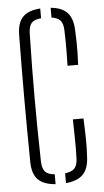

<svg xmlns="http://www.w3.org/2000/svg" viewBox="-56 -840 476 882"><g transform="rotate(-5 181.5 -399.0)"><path d="M164 6Q110 2 84 -23.8Q58 -49.5 57 -104.5Q56 -186 55.5 -258.2Q55 -330.5 55 -399.5Q55 -468.5 55.5 -540.8Q56 -613 57 -693.5Q58 -748.5 84 -774.5Q110 -800.5 164 -804V-759Q133 -756.5 120 -742.2Q107 -728 106 -694.5Q104 -605.5 103.2 -534.8Q102.5 -464 102.5 -399.2Q102.5 -334.5 103.2 -264Q104 -193.5 106 -104Q107 -71 120 -56.5Q133 -42 164 -39.5ZM212 5.5V-40Q243 -43.5 256 -58Q269 -72.5 270 -104Q271 -127 271 -151.2Q271 -175.5 270.5 -207.2Q270 -239 269 -283.5H318Q320.5 -225 321 -185.5Q321.5 -146 319 -104.5Q316.5 -51.5 291 -25.5Q265.5 0.5 212 5.5ZM266 -531Q267 -562 267.2 -587.5Q267.5 -613 267.2 -638.5Q267 -664 266 -694.5Q265 -725.5 252.8 -739.8Q240.5 -754 212 -758V-803Q263 -798.5 287.8 -772.5Q312.5 -746.5 315 -693.5Q316.5 -663.5 317 -638Q317.5 -612.5 317 -587Q316.5 -561.5 315 -531Z"/></g></svg>

Font: Big Shoulders Stencil Text Thin ExtraLight
Style: Regular
Weight: 250
Version: Version 2.001